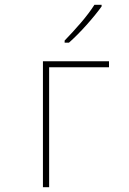

<svg xmlns="http://www.w3.org/2000/svg" viewBox="-20 -785 540 805"><path d="M269 -606Q304 -637 342.5 -680Q381 -723 406 -758V-765H376Q353 -729 319 -689.5Q285 -650 251 -615V-606ZM186 0V-503H437V-528H160V0Z"/></svg>

Font: Noto Sans Mono UI Condensed Thin
Style: Regular
Weight: 250
Width: 3
Designer: Monotype Design team
Foundry: Monotype Imaging Inc.
Version: 1.000